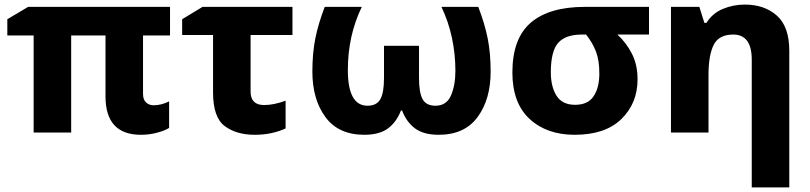

<svg xmlns="http://www.w3.org/2000/svg" viewBox="-20 -579 3540 839"><path d="M651 -119Q632 -119 618.5 -131Q605 -143 605 -169V-424H723V-549H103L12 -495V-424H127V0H291V-424H441V-158Q441 10 596 10Q632 10 666 1Q700 -8 719 -20V-136Q685 -119 651 -119Z M1258 -549H865L776 -495V-426H911V-175Q911 -66 962 -28Q1013 10 1093 10Q1134 10 1169 2Q1204 -6 1228 -18V-139Q1177 -120 1134 -120Q1075 -120 1075 -179V-426H1258Z M2070 -549H1909Q1940 -484 1955 -413Q1970 -342 1970 -270Q1970 -206 1950.5 -161.5Q1931 -117 1883 -117Q1842 -117 1826.5 -146Q1811 -175 1811 -238V-379H1658V-238Q1658 -174 1642 -145.5Q1626 -117 1586 -117Q1500 -117 1500 -273Q1500 -423 1561 -549H1399Q1371 -476 1358 -411.5Q1345 -347 1345 -266Q1345 -145 1402 -67.5Q1459 10 1572 10Q1638 10 1675.5 -18Q1713 -46 1732 -96H1737Q1756 -46 1793.5 -18Q1831 10 1897 10Q2010 10 2067 -67.5Q2124 -145 2124 -266Q2124 -347 2111 -411.5Q2098 -476 2070 -549Z M2766 -232Q2766 -296 2741.5 -344Q2717 -392 2678 -428H2816V-549H2536Q2380 -549 2299.5 -480Q2219 -411 2219 -262Q2219 -129 2294 -59.5Q2369 10 2491 10Q2625 10 2695.5 -59Q2766 -128 2766 -232ZM2387 -263Q2387 -355 2419 -391.5Q2451 -428 2522 -428H2541Q2569 -393 2584 -354.5Q2599 -316 2599 -258Q2599 -196 2574 -158.5Q2549 -121 2493 -121Q2437 -121 2412 -160.5Q2387 -200 2387 -263Z M3235 -559Q3184 -559 3138.5 -540Q3093 -521 3067 -479H3058L3036 -549H2912V0H3076V-252Q3076 -337 3098.5 -382.5Q3121 -428 3184 -428Q3265 -428 3265 -318V240H3429V-357Q3429 -463 3374.5 -511Q3320 -559 3235 -559Z"/></svg>

Font: Noto Sans UI Extra
Style: Regular
Weight: 800
Designer: Monotype Design Team
Foundry: Monotype Imaging Inc.
Version: Version 1.901